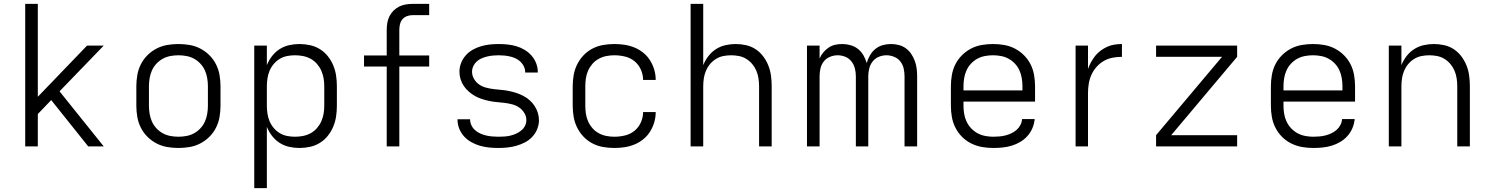

<svg xmlns="http://www.w3.org/2000/svg" viewBox="-20 -755 7690 990"><path d="M110 0V-735H175V-256L429 -520H515L287 -284L515 0H435L244 -239L175 -167V0Z M900 8Q871 8 842 3Q813 -2 787 -15.5Q761 -29 740 -50Q719 -71 706 -97Q693 -123 688 -152Q683 -181 683 -210V-310Q683 -339 688 -368Q693 -397 706 -423Q719 -449 740 -470Q761 -491 787 -504.5Q813 -518 842 -523Q871 -528 900 -528Q929 -528 958 -523Q987 -518 1013 -504.5Q1039 -491 1060 -470Q1081 -449 1094 -423Q1107 -397 1112 -368Q1117 -339 1117 -310V-210Q1117 -181 1112 -152Q1107 -123 1094 -97Q1081 -71 1060 -50Q1039 -29 1013 -15.5Q987 -2 958 3Q929 8 900 8ZM900 -50Q921 -50 942 -54Q963 -58 981 -68Q999 -78 1013.5 -93.5Q1028 -109 1036.5 -128Q1045 -147 1048.5 -168Q1052 -189 1052 -210V-310Q1052 -331 1048.5 -352Q1045 -373 1036.5 -392Q1028 -411 1013.5 -426.5Q999 -442 981 -452Q963 -462 942 -466Q921 -470 900 -470Q879 -470 858 -466Q837 -462 819 -452Q801 -442 786.5 -426.5Q772 -411 763.5 -392Q755 -373 751.5 -352Q748 -331 748 -310V-210Q748 -189 751.5 -168Q755 -147 763.5 -128Q772 -109 786.5 -93.5Q801 -78 819 -68Q837 -58 858 -54Q879 -50 900 -50Z M1291 215V-520H1356V-419Q1366 -444 1382.5 -465.5Q1399 -487 1421.5 -501.5Q1444 -516 1470.5 -522Q1497 -528 1524 -528Q1552 -528 1579 -522Q1606 -516 1629.5 -501.5Q1653 -487 1670.5 -465Q1688 -443 1698.5 -417.5Q1709 -392 1713 -365Q1717 -338 1717 -310V-210Q1717 -182 1713 -155Q1709 -128 1698.5 -102.5Q1688 -77 1670.5 -55Q1653 -33 1629.5 -18.5Q1606 -4 1579 2Q1552 8 1524 8Q1497 8 1470.5 2Q1444 -4 1421.5 -18.5Q1399 -33 1382.5 -54.5Q1366 -76 1356 -101V215ZM1501 -50Q1522 -50 1542.5 -54Q1563 -58 1581.5 -68Q1600 -78 1614 -94Q1628 -110 1636.5 -129Q1645 -148 1648.5 -168.5Q1652 -189 1652 -210V-310Q1652 -331 1648.5 -351.5Q1645 -372 1636.5 -391Q1628 -410 1614 -426Q1600 -442 1581.5 -452Q1563 -462 1542.5 -466Q1522 -470 1501 -470Q1480 -470 1460 -466Q1440 -462 1422.5 -451.5Q1405 -441 1391.5 -425Q1378 -409 1370 -390Q1362 -371 1359 -350.5Q1356 -330 1356 -310V-210Q1356 -190 1359 -169.5Q1362 -149 1370 -130Q1378 -111 1391.5 -95Q1405 -79 1422.5 -68.5Q1440 -58 1460 -54Q1480 -50 1501 -50Z M1974 0V-412H1857V-469H1974V-601Q1974 -619 1977 -637Q1980 -655 1988 -671Q1996 -687 2009 -700Q2022 -713 2038 -721Q2054 -729 2072 -732Q2090 -735 2108 -735H2193V-677H2108Q2093 -677 2079 -672Q2065 -667 2055.5 -656Q2046 -645 2042.5 -630.5Q2039 -616 2039 -601V-469H2193V-412H2039V0Z M2549 8Q2525 8 2501 5.5Q2477 3 2454.5 -3.5Q2432 -10 2410.5 -22Q2389 -34 2373 -51.5Q2357 -69 2348 -91.5Q2339 -114 2339 -138V-140H2404V-139Q2404 -123 2411 -108.5Q2418 -94 2430 -83.5Q2442 -73 2456.5 -66.5Q2471 -60 2486 -56.5Q2501 -53 2517 -51.5Q2533 -50 2549 -50Q2564 -50 2580 -51Q2596 -52 2611 -55.5Q2626 -59 2640.5 -65.5Q2655 -72 2667.5 -82Q2680 -92 2687 -106Q2694 -120 2694 -136Q2694 -155 2683.5 -172.5Q2673 -190 2656.5 -201Q2640 -212 2621 -217Q2602 -222 2582.5 -224.5Q2563 -227 2543.5 -228.5Q2524 -230 2504.5 -234Q2485 -238 2466 -244Q2447 -250 2430 -259.5Q2413 -269 2398 -282Q2383 -295 2372 -311Q2361 -327 2355 -346Q2349 -365 2349 -385Q2349 -408 2357.5 -430Q2366 -452 2381.5 -469.5Q2397 -487 2417.5 -498.5Q2438 -510 2460 -516.5Q2482 -523 2505 -525.5Q2528 -528 2551 -528Q2574 -528 2597.5 -525.5Q2621 -523 2643 -516.5Q2665 -510 2685 -498Q2705 -486 2720.5 -468.5Q2736 -451 2744.5 -429Q2753 -407 2753 -384V-381H2688V-383Q2688 -398 2681.5 -412Q2675 -426 2664 -436.5Q2653 -447 2639.5 -453.5Q2626 -460 2611 -463.5Q2596 -467 2581 -468.5Q2566 -470 2551 -470Q2536 -470 2521 -468.5Q2506 -467 2491.5 -463.5Q2477 -460 2463 -454Q2449 -448 2438 -438Q2427 -428 2420.5 -414Q2414 -400 2414 -385Q2414 -365 2424.5 -347.5Q2435 -330 2451 -319Q2467 -308 2486.5 -303Q2506 -298 2525.5 -295.5Q2545 -293 2564.5 -291.5Q2584 -290 2603.5 -286Q2623 -282 2641.5 -276Q2660 -270 2677.5 -261Q2695 -252 2710 -239Q2725 -226 2736 -209.5Q2747 -193 2753 -174Q2759 -155 2759 -135Q2759 -112 2750 -89.5Q2741 -67 2724.5 -49.5Q2708 -32 2687 -21Q2666 -10 2643 -3.5Q2620 3 2596.5 5.5Q2573 8 2549 8Z M3148 8Q3119 8 3090 3Q3061 -2 3035 -15.5Q3009 -29 2989 -50Q2969 -71 2956 -97Q2943 -123 2938 -152Q2933 -181 2933 -210V-310Q2933 -339 2938 -368Q2943 -397 2956 -423Q2969 -449 2989 -470Q3009 -491 3035 -504.5Q3061 -518 3090 -523Q3119 -528 3148 -528Q3174 -528 3200.5 -524Q3227 -520 3251.5 -510Q3276 -500 3297 -483Q3318 -466 3332 -443.5Q3346 -421 3353.5 -395.5Q3361 -370 3361 -343H3296Q3296 -370 3284.5 -396Q3273 -422 3251.5 -439.5Q3230 -457 3202.5 -463.5Q3175 -470 3148 -470Q3127 -470 3106.5 -466Q3086 -462 3067.5 -452Q3049 -442 3035 -426Q3021 -410 3012.5 -391Q3004 -372 3001 -351.5Q2998 -331 2998 -310V-210Q2998 -189 3001 -168.5Q3004 -148 3012.5 -129Q3021 -110 3035 -94Q3049 -78 3067.5 -68Q3086 -58 3106.5 -54Q3127 -50 3148 -50Q3175 -50 3202.5 -56.5Q3230 -63 3251.5 -80.5Q3273 -98 3284.5 -124Q3296 -150 3296 -177H3361Q3361 -150 3353.5 -124.5Q3346 -99 3332 -76.5Q3318 -54 3297 -37Q3276 -20 3251.5 -10Q3227 0 3200.5 4Q3174 8 3148 8Z M3541 0V-735H3606V-419Q3616 -444 3632.5 -465.5Q3649 -487 3671.5 -501.5Q3694 -516 3720.5 -522Q3747 -528 3773 -528Q3800 -528 3827 -522Q3854 -516 3876.5 -501Q3899 -486 3915.5 -464Q3932 -442 3942 -416.5Q3952 -391 3955.5 -364Q3959 -337 3959 -310V0H3894V-310Q3894 -330 3891 -350.5Q3888 -371 3880 -390Q3872 -409 3859 -424.5Q3846 -440 3828.5 -451Q3811 -462 3790.5 -466Q3770 -470 3750 -470Q3730 -470 3709.5 -466Q3689 -462 3671.5 -451Q3654 -440 3641 -424.5Q3628 -409 3620 -390Q3612 -371 3609 -350.5Q3606 -330 3606 -310V0Z M4141 0V-520H4206V-453Q4213 -470 4225 -484.5Q4237 -499 4252.5 -509.5Q4268 -520 4286 -524Q4304 -528 4323 -528Q4344 -528 4365.5 -522Q4387 -516 4404 -502.5Q4421 -489 4432 -470Q4443 -451 4449 -430Q4455 -451 4466 -470Q4477 -489 4493.5 -502.5Q4510 -516 4531 -522Q4552 -528 4574 -528Q4594 -528 4614 -523Q4634 -518 4650.5 -506Q4667 -494 4678.5 -477Q4690 -460 4697 -441Q4704 -422 4706.5 -402Q4709 -382 4709 -362V0H4644V-362Q4644 -382 4639.5 -402Q4635 -422 4622.5 -438Q4610 -454 4590.5 -462Q4571 -470 4551 -470Q4530 -470 4511 -462Q4492 -454 4479.5 -438Q4467 -422 4462 -402Q4457 -382 4457 -362V0H4393V-362Q4393 -382 4388 -402Q4383 -422 4370.5 -438Q4358 -454 4339 -462Q4320 -470 4299 -470Q4279 -470 4259.5 -462Q4240 -454 4227.5 -438Q4215 -422 4210.5 -402Q4206 -382 4206 -362V0Z M5102 8Q5073 8 5044 3Q5015 -2 4988.5 -15Q4962 -28 4941 -49Q4920 -70 4906.5 -96.5Q4893 -123 4888 -152Q4883 -181 4883 -210V-310Q4883 -339 4888 -368Q4893 -397 4906 -423Q4919 -449 4940 -470Q4961 -491 4987 -504.5Q5013 -518 5042 -523Q5071 -528 5100 -528Q5129 -528 5158 -523Q5187 -518 5213 -504.5Q5239 -491 5260 -470Q5281 -449 5294 -423Q5307 -397 5312 -368Q5317 -339 5317 -310V-231H4948V-210Q4948 -189 4951.5 -168Q4955 -147 4964 -128Q4973 -109 4987.5 -93.5Q5002 -78 5020.5 -68Q5039 -58 5060 -54Q5081 -50 5102 -50Q5118 -50 5134 -51.5Q5150 -53 5165.5 -57Q5181 -61 5195.5 -68Q5210 -75 5222 -85.5Q5234 -96 5241.5 -110.5Q5249 -125 5250 -141H5315Q5313 -117 5303.5 -94.5Q5294 -72 5278 -54Q5262 -36 5241 -23.5Q5220 -11 5197 -4Q5174 3 5150 5.5Q5126 8 5102 8ZM5252 -289V-310Q5252 -331 5248.5 -352Q5245 -373 5236.5 -392Q5228 -411 5213.5 -426.5Q5199 -442 5181 -452Q5163 -462 5142 -466Q5121 -470 5100 -470Q5079 -470 5058 -466Q5037 -462 5019 -452Q5001 -442 4986.5 -426.5Q4972 -411 4963.5 -392Q4955 -373 4951.5 -352Q4948 -331 4948 -310V-289Z M5526 0V-520H5590V-400Q5597 -419 5606.5 -436Q5616 -453 5628 -468Q5640 -483 5656 -494.5Q5672 -506 5689.5 -514Q5707 -522 5726.5 -525Q5746 -528 5765 -528V-462Q5741 -462 5717 -457.5Q5693 -453 5672 -441Q5651 -429 5634.5 -410.5Q5618 -392 5608 -370Q5598 -348 5594 -324Q5590 -300 5590 -276V0Z M5941 0V-58L6281 -462H5941V-520H6359V-462L6019 -58H6359V0Z M6752 8Q6723 8 6694 3Q6665 -2 6638.5 -15Q6612 -28 6591 -49Q6570 -70 6556.5 -96.5Q6543 -123 6538 -152Q6533 -181 6533 -210V-310Q6533 -339 6538 -368Q6543 -397 6556 -423Q6569 -449 6590 -470Q6611 -491 6637 -504.5Q6663 -518 6692 -523Q6721 -528 6750 -528Q6779 -528 6808 -523Q6837 -518 6863 -504.5Q6889 -491 6910 -470Q6931 -449 6944 -423Q6957 -397 6962 -368Q6967 -339 6967 -310V-231H6598V-210Q6598 -189 6601.5 -168Q6605 -147 6614 -128Q6623 -109 6637.5 -93.5Q6652 -78 6670.5 -68Q6689 -58 6710 -54Q6731 -50 6752 -50Q6768 -50 6784 -51.5Q6800 -53 6815.5 -57Q6831 -61 6845.5 -68Q6860 -75 6872 -85.5Q6884 -96 6891.5 -110.5Q6899 -125 6900 -141H6965Q6963 -117 6953.5 -94.5Q6944 -72 6928 -54Q6912 -36 6891 -23.5Q6870 -11 6847 -4Q6824 3 6800 5.5Q6776 8 6752 8ZM6902 -289V-310Q6902 -331 6898.5 -352Q6895 -373 6886.5 -392Q6878 -411 6863.5 -426.5Q6849 -442 6831 -452Q6813 -462 6792 -466Q6771 -470 6750 -470Q6729 -470 6708 -466Q6687 -462 6669 -452Q6651 -442 6636.5 -426.5Q6622 -411 6613.5 -392Q6605 -373 6601.5 -352Q6598 -331 6598 -310V-289Z M7141 0V-520H7206V-419Q7216 -444 7232.5 -465.5Q7249 -487 7271.5 -501.5Q7294 -516 7320.5 -522Q7347 -528 7373 -528Q7400 -528 7427 -522Q7454 -516 7476.5 -501Q7499 -486 7515.5 -464Q7532 -442 7542 -416.5Q7552 -391 7555.5 -364Q7559 -337 7559 -310V0H7494V-310Q7494 -330 7491 -350.5Q7488 -371 7480 -390Q7472 -409 7459 -424.5Q7446 -440 7428.5 -451Q7411 -462 7390.5 -466Q7370 -470 7350 -470Q7330 -470 7309.5 -466Q7289 -462 7271.5 -451Q7254 -440 7241 -424.5Q7228 -409 7220 -390Q7212 -371 7209 -350.5Q7206 -330 7206 -310V0Z"/></svg>

Font: Iosevka Aile Light
Style: Regular
Weight: 300
Designer: Belleve Invis
Foundry: Belleve Invis
Version: Version 27.3.5; ttfautohint (v1.8.4)